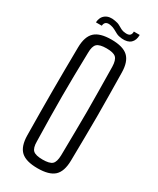

<svg xmlns="http://www.w3.org/2000/svg" viewBox="-228 -975 865 1050"><g transform="rotate(30 204.5 -450.5)"><path d="M205 6Q132 6 100 -23.5Q68 -53 67 -122Q66 -202 65.5 -270.5Q65 -339 65 -403Q65 -467 65.5 -533.5Q66 -600 67 -678Q68 -746 100 -776Q132 -806 205 -806Q278 -806 310 -776Q342 -746 343 -678Q344 -600 345 -533.5Q346 -467 346 -403Q346 -339 345 -270.5Q344 -202 343 -122Q342 -53 310 -23.5Q278 6 205 6ZM205 -49Q249 -49 265 -63.5Q281 -78 282 -120Q283 -203 284 -270Q285 -337 285 -399.5Q285 -462 284 -529Q283 -596 282 -679Q281 -721 265 -736Q249 -751 205 -751Q162 -751 145.5 -736Q129 -721 129 -679Q127 -598 126 -532Q125 -466 125 -403.5Q125 -341 126 -273Q127 -205 129 -120Q129 -78 145.5 -63.5Q162 -49 205 -49ZM83 -845Q85 -879 108 -895.5Q131 -912 168 -905Q188 -902 200 -895Q212 -888 223.5 -882Q235 -876 251 -875Q289 -871 288 -905H325Q325 -871 306 -853.5Q287 -836 250 -839Q228 -841 214.5 -848Q201 -855 189.5 -861.5Q178 -868 163 -871Q123 -880 120 -845Z"/></g></svg>

Font: Big Shoulders Text Light
Style: Regular
Weight: 300
Designer: Patric King
Foundry: XO Type Co
Version: Version 1.000; ttfautohint (v1.8.2)